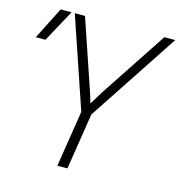

<svg xmlns="http://www.w3.org/2000/svg" viewBox="-137 -826 867 923"><g transform="rotate(15 296.5 -365.0)"><path d="M-29 -570 52 -730H106L19 -570ZM231 0 275 -280 122 -730H173L285 -400Q293 -378 298.5 -359Q304 -340 307 -330Q313 -339 324.5 -358.5Q336 -378 350 -400L568 -730H622L325 -280L281 0Z"/></g></svg>

Font: JetBrains Mono Thin
Style: Italic
Weight: 100
Italic angle: -9°
Monospace: yes
Designer: Philipp Nurullin, Konstantin Bulenkov
Foundry: JetBrains
Version: Version 2.305; ttfautohint (v1.8.4.7-5d5b)